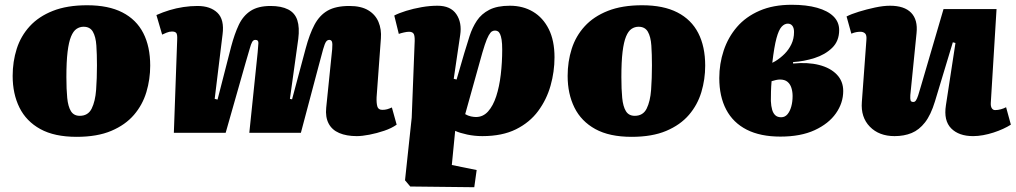

<svg xmlns="http://www.w3.org/2000/svg" viewBox="-20 -556 4253 804"><path d="M301 17Q208 17 149 -15.5Q90 -48 61.5 -105.5Q33 -163 33 -238Q33 -298 50 -351.5Q67 -405 104.5 -446Q142 -487 201.5 -510.5Q261 -534 345 -534Q434 -534 492.5 -504Q551 -474 580 -417.5Q609 -361 609 -281Q609 -224 593 -170.5Q577 -117 541 -75Q505 -33 446 -8Q387 17 301 17ZM314 -71Q349 -71 364 -101.5Q379 -132 382.5 -180Q386 -228 386 -282Q386 -329 383.5 -365.5Q381 -402 369 -423Q357 -444 330 -444Q314 -444 300.5 -435Q287 -426 277.5 -403Q268 -380 263 -339Q258 -298 258 -233Q258 -182 261.5 -146Q265 -110 277 -90.5Q289 -71 314 -71Z M1059 -337Q1061 -361 1062 -375Q1063 -389 1049 -389Q1041 -389 1036 -380.5Q1031 -372 1025.5 -351.5Q1020 -331 1009 -295L925 0H708L722 -391Q723 -412 718 -418Q713 -424 700 -424Q689 -424 677 -419Q665 -414 659 -411L635 -493Q662 -505 690 -513.5Q718 -522 748 -526.5Q778 -531 807 -531Q861 -531 890.5 -502.5Q920 -474 912 -412L879 -142L891 -139L948 -361Q962 -414 980 -452Q998 -490 1029.5 -510.5Q1061 -531 1113 -531Q1158 -531 1186.5 -516.5Q1215 -502 1225 -471.5Q1235 -441 1229 -393L1194 -142L1203 -140L1260 -353Q1276 -413 1297 -452.5Q1318 -492 1352 -511.5Q1386 -531 1443 -531Q1492 -531 1522 -513Q1552 -495 1565 -464Q1578 -433 1575 -395L1557 -149Q1556 -125 1560 -110.5Q1564 -96 1581 -96Q1592 -96 1601 -98.5Q1610 -101 1621 -106L1641 -34Q1620 -19 1589 -8.5Q1558 2 1527 8Q1496 14 1474 14Q1431 14 1400.5 1Q1370 -12 1356 -39Q1342 -66 1346 -105L1371 -350Q1373 -374 1370 -381.5Q1367 -389 1359 -389Q1351 -389 1345.5 -381.5Q1340 -374 1333 -349.5Q1326 -325 1313 -275L1240 0H1024Z M1716 -371Q1718 -401 1713.5 -412Q1709 -423 1693 -423Q1684 -423 1671 -420Q1658 -417 1650 -414L1631 -491Q1650 -501 1680.5 -510.5Q1711 -520 1745.5 -526Q1780 -532 1812 -532Q1867 -532 1891 -496.5Q1915 -461 1907 -409L1880 -226L1892 -223L1924 -333Q1935 -370 1946.5 -405.5Q1958 -441 1977 -469.5Q1996 -498 2029 -515Q2062 -532 2115 -532Q2170 -532 2212 -507Q2254 -482 2278 -434Q2302 -386 2302 -316Q2302 -256 2285.5 -197.5Q2269 -139 2233.5 -91Q2198 -43 2140.5 -14.5Q2083 14 2000 14Q1967 14 1936.5 7.5Q1906 1 1886 -8L1872 135L1976 156L1966 228L1698 225L1676 199L1704 -63ZM2053 -428Q2046 -428 2040 -424.5Q2034 -421 2026.5 -408Q2019 -395 2010 -368Q2001 -341 1988 -293L1928 -78Q1940 -71 1952 -68.5Q1964 -66 1973 -66Q2003 -66 2024 -89.5Q2045 -113 2058 -153Q2071 -193 2077 -244Q2083 -295 2083 -348Q2083 -374 2080.5 -389.5Q2078 -405 2074 -413.5Q2070 -422 2064.5 -425Q2059 -428 2053 -428Z M2625 17Q2532 17 2473 -15.5Q2414 -48 2385.5 -105.5Q2357 -163 2357 -238Q2357 -298 2374 -351.5Q2391 -405 2428.5 -446Q2466 -487 2525.5 -510.5Q2585 -534 2669 -534Q2758 -534 2816.5 -504Q2875 -474 2904 -417.5Q2933 -361 2933 -281Q2933 -224 2917 -170.5Q2901 -117 2865 -75Q2829 -33 2770 -8Q2711 17 2625 17ZM2638 -71Q2673 -71 2688 -101.5Q2703 -132 2706.5 -180Q2710 -228 2710 -282Q2710 -329 2707.5 -365.5Q2705 -402 2693 -423Q2681 -444 2654 -444Q2638 -444 2624.5 -435Q2611 -426 2601.5 -403Q2592 -380 2587 -339Q2582 -298 2582 -233Q2582 -182 2585.5 -146Q2589 -110 2601 -90.5Q2613 -71 2638 -71Z M3248 16Q3164 16 3107 -13Q3050 -42 3021 -97Q2992 -152 2992 -229Q2992 -289 3010.5 -344.5Q3029 -400 3066 -443Q3103 -486 3160.5 -511Q3218 -536 3295 -536Q3357 -536 3401.5 -523.5Q3446 -511 3470 -487.5Q3494 -464 3494 -430Q3494 -384 3464.5 -355.5Q3435 -327 3391 -313Q3347 -299 3301 -296V-290Q3363 -296 3410 -284Q3457 -272 3484 -244Q3511 -216 3511 -175Q3511 -125 3480.5 -81.5Q3450 -38 3391.5 -11Q3333 16 3248 16ZM3251 -65Q3267 -65 3277.5 -77.5Q3288 -90 3293.5 -110Q3299 -130 3299 -154Q3299 -172 3294 -188Q3289 -204 3277.5 -213.5Q3266 -223 3246 -223Q3239 -223 3229.5 -221Q3220 -219 3211 -216Q3209 -193 3208.5 -172.5Q3208 -152 3208 -133Q3209 -111 3213.5 -96Q3218 -81 3227 -73Q3236 -65 3251 -65ZM3214 -293 3227 -300Q3248 -313 3265.5 -330.5Q3283 -348 3294 -371Q3305 -394 3305 -422Q3305 -439 3298 -448Q3291 -457 3279 -457Q3265 -457 3253 -444Q3241 -431 3231.5 -396Q3222 -361 3214 -293Z M3525 -487Q3544 -497 3576.5 -507Q3609 -517 3644 -524.5Q3679 -532 3707 -532Q3767 -532 3795.5 -502.5Q3824 -473 3818 -417L3792 -158Q3791 -142 3793 -135.5Q3795 -129 3805 -129Q3811 -129 3815.5 -135.5Q3820 -142 3825 -157Q3830 -172 3837 -197L3931 -518H4153L4129 -126Q4128 -111 4133 -103Q4138 -95 4147 -95Q4159 -95 4171.5 -98.5Q4184 -102 4193 -107L4213 -34Q4199 -25 4180.5 -16.5Q4162 -8 4140.5 -1Q4119 6 4097 10Q4075 14 4055 14Q3995 14 3963 -18.5Q3931 -51 3941 -115L3981 -376L3970 -379L3895 -131Q3878 -75 3853.5 -43.5Q3829 -12 3797.5 1Q3766 14 3726 14Q3661 14 3622.5 -25.5Q3584 -65 3589 -129L3608 -388Q3610 -409 3602.5 -416Q3595 -423 3583 -423Q3575 -423 3566 -421.5Q3557 -420 3545 -415Z"/></svg>

Font: Literata 18pt Black
Style: Italic
Weight: 900
Italic angle: -2°
Designer: Latin by Veronika Burian and Jose Scaglione. Greek by Irene Vlachou. Cyrillic by Vera Evstafieva
Foundry: TypeTogether
Version: Version 3.103;gftools[0.9.29]